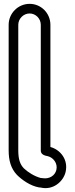

<svg xmlns="http://www.w3.org/2000/svg" viewBox="-20 -812 389 998"><path d="M75 -683C75 -715 102 -742 134 -742C166 -742 192 -715 192 -683V-29C192 -9 212 -3 229 0C257 7 281 37 273 71C266 101 236 120 201 114L191 113C158 104 125 83 104 63C84 42 75 16 75 -31ZM25 -683V-31C25 23 37 64 68 97C95 124 138 154 182 162L192 163C256 178 309 132 321 82C336 17 293 -34 242 -48V-683C242 -743 194 -792 134 -792C74 -792 25 -743 25 -683Z"/></svg>

Font: Blanket
Style: BlkOutline
Weight: 900
Foundry: Cannot Into Space Fonts
Version: Version 0.9